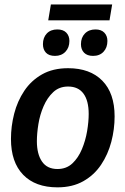

<svg xmlns="http://www.w3.org/2000/svg" viewBox="-20 -813 552 846"><path d="M233.3 12.5Q135.8 12.5 82.1 -42.9Q28.3 -98.3 28.3 -200.8Q28.3 -256.7 42.5 -312.1Q56.7 -367.5 87.1 -412.9Q117.5 -458.3 165.4 -485.4Q213.3 -512.5 280 -512.5Q376.7 -512.5 430.8 -457.5Q485 -402.5 485 -300Q485 -243.3 470.4 -187.9Q455.8 -132.5 425.4 -87.1Q395 -41.7 347.1 -14.6Q299.2 12.5 233.3 12.5ZM233.3 -68.3Q272.5 -68.3 298.8 -92.9Q325 -117.5 340.8 -155.4Q356.7 -193.3 363.8 -235Q370.8 -276.7 370.8 -310.8Q370.8 -369.2 347.9 -400.4Q325 -431.7 280 -431.7Q240.8 -431.7 214.6 -407.1Q188.3 -382.5 172.1 -345Q155.8 -307.5 149.2 -266.2Q142.5 -225 142.5 -190.8Q142.5 -134.2 165 -101.3Q187.5 -68.3 233.3 -68.3ZM192.5 -723.3 204.2 -793.3H474.2L462.5 -723.3ZM222.5 -566.7Q195.8 -566.7 182.5 -580.8Q169.2 -595 169.2 -618.3Q169.2 -647.5 186.2 -665.4Q203.3 -683.3 232.5 -683.3Q258.3 -683.3 272.1 -669.2Q285.8 -655 285.8 -632.5Q285.8 -603.3 268.3 -585Q250.8 -566.7 222.5 -566.7ZM390 -566.7Q364.2 -566.7 350.4 -580.8Q336.7 -595 336.7 -618.3Q336.7 -647.5 354.2 -665.4Q371.7 -683.3 400.8 -683.3Q425.8 -683.3 439.6 -669.2Q453.3 -655 453.3 -632.5Q453.3 -603.3 436.2 -585Q419.2 -566.7 390 -566.7Z"/></svg>

Font: Familjen Grotesk Medium
Style: Italic
Weight: 500
Italic angle: -9.46201°
Designer: Anders Wikstroem, Jonas Baeckman, Matilda Gysing, Kristian Moeller
Foundry: Familjen STHLM AB
Version: Version 2.002; ttfautohint (v1.8.4.7-5d5b)